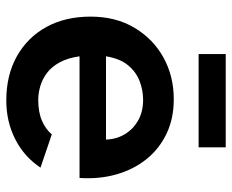

<svg xmlns="http://www.w3.org/2000/svg" viewBox="-82 -626 720 595"><g transform="rotate(90 277.5 -328.0)"><path d="M291 12Q212 12 153.5 -21Q95 -54 63 -112.5Q31 -171 31 -249Q31 -328 66 -386Q101 -444 158.5 -475.5Q216 -507 287 -507Q347 -507 394 -484.5Q441 -462 473 -422Q505 -382 520 -329Q535 -276 531 -215H154Q159 -179 172.5 -154Q186 -129 205 -114.5Q224 -100 246 -93.5Q268 -87 289 -87Q327 -87 353.5 -98.5Q380 -110 396 -129L499 -94Q465 -43 410.5 -15.5Q356 12 291 12ZM154 -297H412Q411 -330 395 -356Q379 -382 352 -397Q325 -412 289 -412Q259 -412 230.5 -401Q202 -390 181.5 -365Q161 -340 154 -297ZM147 -584V-668H436V-584Z"/></g></svg>

Font: Atkinson Hyperlegible Next SemiBold
Style: Regular
Weight: 600
Designer: Elliott Scott, Megan Eiswerth, Linus Boman, Theodore Petrosky, Letters from Sweden
Foundry: Applied Design Works, Letters from Sweden
Version: Version 2.001